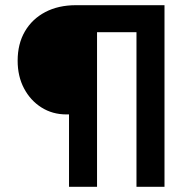

<svg xmlns="http://www.w3.org/2000/svg" viewBox="-20 -720 752 740"><path d="M246 0V-314L270 -279H236Q182 -279 139.5 -306Q97 -333 72.5 -379.5Q48 -426 48 -486Q48 -551 76 -599Q104 -647 154.5 -673.5Q205 -700 273 -700H614V0H506V-660L522 -596H310L354 -652V0Z"/></svg>

Font: Lexend Medium
Style: Regular
Weight: 500
Designer: Bonnie Shaver-Troup, Thomas Jockin
Foundry: Lexend
Version: Version 1.005